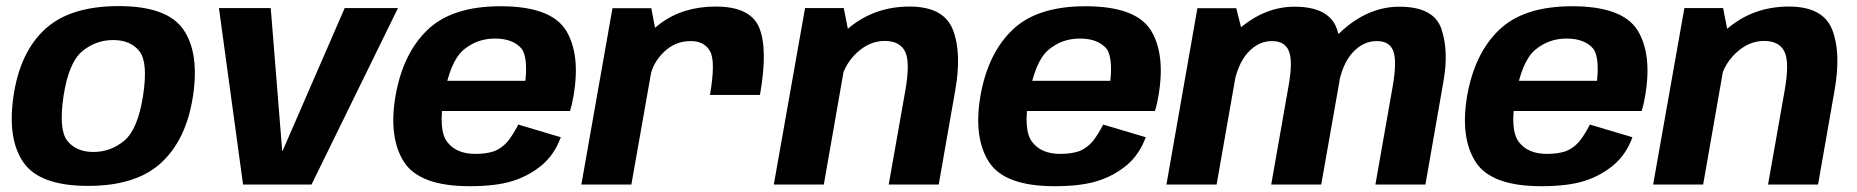

<svg xmlns="http://www.w3.org/2000/svg" viewBox="-20 -620 6237 645"><path d="M276 4.5Q438 4.5 522.2 -73.8Q606.5 -152 628.5 -298.5Q650 -443.5 595.5 -521.5Q541 -599.5 378.5 -599.5Q216 -599.5 131.8 -522.5Q47.5 -445.5 25.5 -298.5Q4 -154 58.5 -74.8Q113 4.5 276 4.5ZM294 -109.5Q236 -109.5 206.2 -147Q176.5 -184.5 193.5 -298Q211 -410.5 256.5 -448Q302 -485.5 360 -485.5Q418.5 -485.5 448.2 -448.2Q478 -411 460.5 -298Q443 -185.5 397.5 -147.5Q352 -109.5 294 -109.5Z M796.5 0H1026.5L1317 -593H1138L929.5 -113.5H928L889.5 -593H715.5Z M1557.5 5.5 1577 -103Q1513 -103 1482.5 -143Q1451.5 -182.5 1471.5 -296.5Q1491.5 -413 1536.5 -452Q1582 -490.5 1642.5 -490.5Q1704.5 -490.5 1733.5 -455Q1753 -424.5 1745 -348.5H1465.5L1447.5 -247H1895Q1902 -269.5 1906.5 -297Q1931 -437.5 1881 -518.5Q1830 -599 1661.5 -599Q1498 -599 1415.5 -519Q1333.5 -440 1308.5 -297Q1285 -157 1337.5 -75.5Q1390 5.5 1557.5 5.5ZM1577 -103 1557.5 5.5Q1647 5.5 1702 -12Q1756.5 -29 1800 -65Q1842.5 -100.5 1864 -159L1721 -201.5Q1705 -170 1686.5 -146Q1667 -123 1641.5 -112.5Q1614.5 -103 1577 -103Z M2365 -301H2533Q2560 -453.5 2531 -525.8Q2502 -598 2384.5 -598Q2275 -598 2198 -540.8Q2121 -483.5 2106 -399.5L2164 -361.5Q2172.5 -408.5 2210.2 -445.2Q2248 -482 2300.5 -482Q2346.5 -482 2365.5 -447.5Q2384.5 -413 2365 -301ZM1933 0H2101L2187.5 -490L2168 -592.5H2037.5Z M2579.5 0H2747.5L2834 -494L2814.5 -593H2684.5ZM2965.5 0H3133.5L3189 -316.5Q3211.5 -443.5 3180.8 -520.8Q3150 -598 3035.5 -598Q2914.5 -598 2826.5 -521.8Q2738.5 -445.5 2724.5 -367L2799.5 -329.5Q2811.5 -397.5 2855.5 -440Q2899.5 -482.5 2952 -482.5Q3002 -482.5 3020.2 -447.5Q3038.5 -412.5 3021 -314Z M3522.5 5.5 3542 -103Q3478 -103 3447.5 -143Q3416.5 -182.5 3436.5 -296.5Q3456.5 -413 3501.5 -452Q3547 -490.5 3607.5 -490.5Q3669.5 -490.5 3698.5 -455Q3718 -424.5 3710 -348.5H3430.5L3412.5 -247H3860Q3867 -269.5 3871.5 -297Q3896 -437.5 3846 -518.5Q3795 -599 3626.5 -599Q3463 -599 3380.5 -519Q3298.5 -440 3273.5 -297Q3250 -157 3302.5 -75.5Q3355 5.5 3522.5 5.5ZM3542 -103 3522.5 5.5Q3612 5.5 3667 -12Q3721.5 -29 3765 -65Q3807.5 -100.5 3829 -159L3686 -201.5Q3670 -170 3651.5 -146Q3632 -123 3606.5 -112.5Q3579.5 -103 3542 -103Z M3898.5 0H4067L4155.5 -503.5L4133 -592.5H4002.5ZM4250.5 0H4418.5L4479.5 -346Q4497.5 -448 4471.2 -522.8Q4445 -597.5 4329 -597.5Q4229 -597.5 4142 -522.5Q4055 -447.5 4040 -363L4123 -327.5Q4137 -405 4172.2 -443.5Q4207.5 -482 4253 -482Q4296.5 -482 4310 -448Q4323.5 -414 4309 -332.5ZM4600.5 0H4768.5L4829 -346Q4847.5 -448 4822.2 -522.8Q4797 -597.5 4681 -597.5Q4581 -597.5 4493.5 -521.5Q4406 -445.5 4392 -363L4475 -327.5Q4488.5 -405 4524 -443.5Q4559.5 -482 4605 -482Q4648.5 -482 4660.8 -448Q4673 -414 4659 -332.5Z M5157.5 5.5 5177 -103Q5113 -103 5082.5 -143Q5051.5 -182.5 5071.5 -296.5Q5091.5 -413 5136.5 -452Q5182 -490.5 5242.5 -490.5Q5304.5 -490.5 5333.5 -455Q5353 -424.5 5345 -348.5H5065.5L5047.5 -247H5495Q5502 -269.5 5506.5 -297Q5531 -437.5 5481 -518.5Q5430 -599 5261.5 -599Q5098 -599 5015.5 -519Q4933.5 -440 4908.5 -297Q4885 -157 4937.5 -75.5Q4990 5.5 5157.5 5.5ZM5177 -103 5157.5 5.5Q5247 5.5 5302 -12Q5356.5 -29 5400 -65Q5442.5 -100.5 5464 -159L5321 -201.5Q5305 -170 5286.5 -146Q5267 -123 5241.5 -112.5Q5214.5 -103 5177 -103Z M5533.5 0H5701.5L5788 -494L5768.5 -593H5638.5ZM5919.5 0H6087.5L6143 -316.5Q6165.5 -443.5 6134.8 -520.8Q6104 -598 5989.5 -598Q5868.5 -598 5780.5 -521.8Q5692.5 -445.5 5678.5 -367L5753.5 -329.5Q5765.5 -397.5 5809.5 -440Q5853.5 -482.5 5906 -482.5Q5956 -482.5 5974.2 -447.5Q5992.5 -412.5 5975 -314Z"/></svg>

Font: Anybody
Style: Bold Italic
Weight: 700
Italic angle: -10°
Designer: Tyler Finck
Foundry: Etcetera Type Company
Version: Version 1.113;gftools[0.9.25]